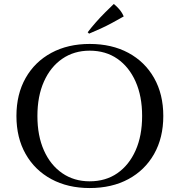

<svg xmlns="http://www.w3.org/2000/svg" viewBox="-20 -936 892 970"><path d="M433 -714Q545 -714 628.5 -669Q712 -624 758.5 -542Q805 -460 805 -350Q805 -240 758.5 -158Q712 -76 628.5 -31Q545 14 433 14Q323 14 239.5 -31Q156 -76 109.5 -158Q63 -240 63 -350Q63 -460 109.5 -542Q156 -624 239.5 -669Q323 -714 433 -714ZM433 -20Q514 -20 573 -61Q632 -102 665 -176Q698 -250 698 -350Q698 -450 665 -524Q632 -598 573 -639Q514 -680 433 -680Q354 -680 294.5 -639Q235 -598 202 -524Q169 -450 169 -350Q169 -250 202 -176Q235 -102 294.5 -61Q354 -20 433 -20ZM423 -773Q442 -798 464.5 -823.5Q487 -849 510.5 -872.5Q534 -896 555 -916Q571 -903 584 -887.5Q597 -872 605 -853Q577 -837 547.5 -821Q518 -805 488.5 -791.5Q459 -778 430 -766Z"/></svg>

Font: Cinzel Medium
Style: Regular
Weight: 500
Designer: Natanael Gama
Version: Version 2.000